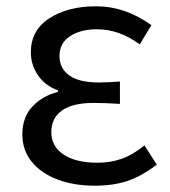

<svg xmlns="http://www.w3.org/2000/svg" viewBox="-20 -577 541 610"><path d="M51 -150Q51 -204 82.5 -238Q114 -272 164 -285V-290Q123 -305 100.5 -338Q78 -371 78 -411Q78 -481 137 -519Q196 -557 285 -557Q378 -557 461 -497L424 -436Q359 -484 288 -484Q236 -484 202.5 -462Q169 -440 169 -399Q169 -360 200 -337.5Q231 -315 294 -315Q322 -315 361 -318V-247Q315 -250 277 -250Q211 -250 177 -226Q143 -202 143 -157Q143 -112 182 -86Q221 -60 290 -60Q331 -60 366.5 -72.5Q402 -85 439 -115L478 -54Q430 -17 384.5 -2Q339 13 281 13Q214 13 162 -7Q110 -27 80.5 -63.5Q51 -100 51 -150Z"/></svg>

Font: Noto Sans SC
Style: Regular
Weight: 400
Designer: Ryoko NISHIZUKA ____ (kana & ideographs); Paul D. Hunt (Latin, Greek & Cyrillic); Wenlong ZHANG ___ (bopomofo); Sandoll 
Foundry: Adobe Systems Incorporated
Version: Version 1.004